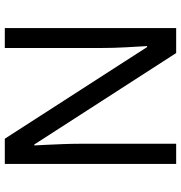

<svg xmlns="http://www.w3.org/2000/svg" viewBox="3 -757 754 800"><g transform="rotate(90 380.0 -357.0)"><path d="M663 0H558L176 -593H172Q174 -558 177 -506Q180 -454 180 -399V0H97V-714H201L582 -123H586Q585 -139 583.5 -171Q582 -203 580.5 -240.5Q579 -278 579 -311V-714H663Z"/></g></svg>

Font: Noto Sans
Style: Regular
Weight: 400
Designer: Monotype Design Team
Foundry: Monotype Imaging Inc.
Version: Version 1.902